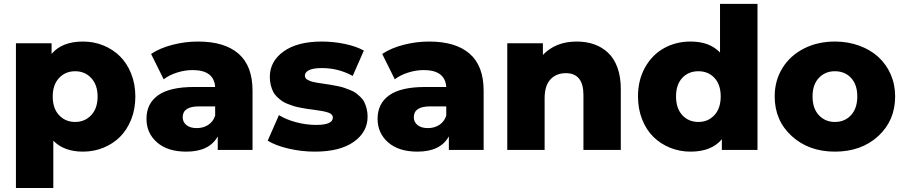

<svg xmlns="http://www.w3.org/2000/svg" viewBox="-20 -762 4597 976"><path d="M401.9 8.8Q305.2 8.8 251 -46.9V193.8H61V-542H242.2V-487.8Q294.9 -550.8 401.9 -550.8Q457 -550.8 505.6 -531Q554.2 -511.2 590.1 -475.6Q626 -439.9 647 -387Q668 -334 668 -271Q668 -208 647 -155Q626 -102.1 590.1 -66.4Q554.2 -30.8 505.6 -11Q457 8.8 401.9 8.8ZM361.8 -142.1Q411.6 -142.1 443.8 -176.8Q476.1 -211.4 476.1 -271Q476.1 -330.6 443.8 -365.2Q411.6 -399.9 361.8 -399.9Q312.5 -399.9 280.3 -365.5Q248 -331.1 248 -271Q248 -210.9 280.3 -176.5Q312.5 -142.1 361.8 -142.1Z M1086.9 0V-68.8Q1044.4 8.8 926.8 8.8Q832 8.8 778.3 -38.1Q724.6 -85 724.6 -158.2Q724.6 -235.8 783.9 -277.8Q843.3 -319.8 965.8 -319.8H1073.7Q1067.9 -405.8 959 -405.8Q919.9 -405.8 879.9 -393.1Q839.8 -380.4 812 -358.9L748 -487.8Q793.5 -518.1 857.4 -534.4Q921.4 -550.8 986.8 -550.8Q1121.6 -550.8 1192.6 -489Q1263.7 -427.2 1263.7 -300.8V0ZM1073.7 -173.8V-221.2H991.7Q908.7 -221.2 908.7 -166Q908.7 -141.6 927.7 -126.2Q946.8 -110.8 980 -110.8Q1012.7 -110.8 1037.8 -126.7Q1063 -142.6 1073.7 -173.8Z M1580.6 8.8Q1512.2 8.8 1446.5 -6.6Q1380.9 -22 1340.8 -46.9L1397.9 -176.8Q1435.1 -153.8 1486.1 -140.4Q1537.1 -127 1586.9 -127Q1671.9 -127 1671.9 -164.1Q1671.9 -182.1 1648.4 -189.9Q1625 -197.8 1574.7 -204.1Q1553.7 -206.5 1541.5 -208.5Q1529.3 -210.4 1508.3 -214.4Q1487.3 -218.3 1474.1 -222.4Q1460.9 -226.6 1442.6 -233.6Q1424.3 -240.7 1412.8 -249Q1401.4 -257.3 1388.4 -269.5Q1375.5 -281.7 1368.4 -296.1Q1361.3 -310.5 1356.4 -329.6Q1351.6 -348.6 1351.6 -371.1Q1351.6 -450.2 1421.6 -500.5Q1491.7 -550.8 1615.7 -550.8Q1674.3 -550.8 1732.2 -538.8Q1790 -526.9 1829.6 -504.9L1772.9 -376Q1700.2 -416 1616.7 -416Q1571.8 -416 1550.8 -405.3Q1529.8 -394.5 1529.8 -377.9Q1529.8 -371.1 1533 -365.7Q1536.1 -360.4 1543.7 -356.2Q1551.3 -352.1 1558.3 -349.4Q1565.4 -346.7 1579.1 -344Q1592.8 -341.3 1601.8 -339.8Q1610.8 -338.4 1628.9 -335.9Q1650.9 -332.5 1661.6 -330.8Q1672.4 -329.1 1694.3 -324.7Q1716.3 -320.3 1728.3 -316.2Q1740.2 -312 1759 -304.7Q1777.8 -297.4 1788.6 -289.3Q1799.3 -281.2 1812.3 -269Q1825.2 -256.8 1832 -242.7Q1838.9 -228.5 1843.8 -209.7Q1848.6 -190.9 1848.6 -168.9Q1848.6 -90.8 1778.3 -41Q1708 8.8 1580.6 8.8Z M2261.7 0V-68.8Q2219.2 8.8 2101.6 8.8Q2006.8 8.8 1953.1 -38.1Q1899.4 -85 1899.4 -158.2Q1899.4 -235.8 1958.7 -277.8Q2018.1 -319.8 2140.6 -319.8H2248.5Q2242.7 -405.8 2133.8 -405.8Q2094.7 -405.8 2054.7 -393.1Q2014.6 -380.4 1986.8 -358.9L1922.9 -487.8Q1968.3 -518.1 2032.2 -534.4Q2096.2 -550.8 2161.6 -550.8Q2296.4 -550.8 2367.4 -489Q2438.5 -427.2 2438.5 -300.8V0ZM2248.5 -173.8V-221.2H2166.5Q2083.5 -221.2 2083.5 -166Q2083.5 -141.6 2102.5 -126.2Q2121.6 -110.8 2154.8 -110.8Q2187.5 -110.8 2212.6 -126.7Q2237.8 -142.6 2248.5 -173.8Z M2558.6 0V-542H2739.7V-482.9Q2804.7 -550.8 2911.6 -550.8Q2960.4 -550.8 3000.5 -536.6Q3040.5 -522.5 3071 -493.9Q3101.6 -465.3 3118.7 -418.5Q3135.7 -371.6 3135.7 -310.1V0H2945.8V-278.8Q2945.8 -390.1 2856.4 -390.1Q2807.6 -390.1 2778.1 -358.4Q2748.5 -326.7 2748.5 -262.2V0Z M3490.2 8.8Q3435.1 8.8 3386.2 -11Q3337.4 -30.8 3301.3 -66.4Q3265.1 -102.1 3244.1 -155.3Q3223.1 -208.5 3223.1 -272Q3223.1 -355.5 3259.3 -419.7Q3295.4 -483.9 3355.7 -517.3Q3416 -550.8 3490.2 -550.8Q3587.4 -550.8 3640.1 -495.1V-742.2H3830.6V0H3649.4V-54.2Q3596.7 8.8 3490.2 8.8ZM3530.3 -142.1Q3579.6 -142.1 3611.6 -176.8Q3643.6 -211.4 3643.6 -272Q3643.6 -332 3611.8 -366Q3580.1 -399.9 3530.3 -399.9Q3480 -399.9 3448.2 -366Q3416.5 -332 3416.5 -272Q3416.5 -211.4 3448.2 -176.8Q3480 -142.1 3530.3 -142.1Z M4224.1 8.8Q4091.3 8.8 4004.6 -70.3Q3918 -149.4 3918 -272Q3918 -352.5 3957.5 -416.3Q3997.1 -480 4066.9 -515.4Q4136.7 -550.8 4224.1 -550.8Q4290.5 -550.8 4347.4 -530Q4404.3 -509.3 4444.6 -472.7Q4484.9 -436 4507.6 -384.3Q4530.3 -332.5 4530.3 -272Q4530.3 -148.9 4444.3 -70.1Q4358.4 8.8 4224.1 8.8ZM4224.1 -142.1Q4274.4 -142.1 4306.2 -176.8Q4337.9 -211.4 4337.9 -272Q4337.9 -332 4306.2 -366Q4274.4 -399.9 4224.1 -399.9Q4174.3 -399.9 4142.3 -365.7Q4110.4 -331.5 4110.4 -272Q4110.4 -211.4 4142.3 -176.8Q4174.3 -142.1 4224.1 -142.1Z"/></svg>

Font: Montserrat ExtraBold
Style: Regular
Weight: 800
Designer: Julieta Ulanovsky
Foundry: Julieta Ulanovsky
Version: Version 9.000